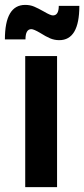

<svg xmlns="http://www.w3.org/2000/svg" viewBox="-22 -764 344 784"><path d="M81 -535H211V0H81ZM220 -600Q200 -600 182.5 -607.5Q165 -615 143 -629Q116 -645 106 -645Q82 -645 82 -603H-2Q-2 -744 81 -744Q101 -744 117.5 -737Q134 -730 157 -717Q184 -701 194 -701Q218 -701 218 -740H302Q302 -600 220 -600Z"/></svg>

Font: Montserrat arm2 Medium
Style: Regular
Weight: 500
Designer: Julieta Ulanovsky
Foundry: Julieta Ulanovsky
Version: Version 6.000